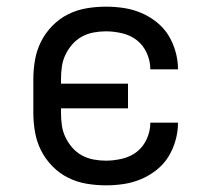

<svg xmlns="http://www.w3.org/2000/svg" viewBox="-20 -548 640 576"><path d="M298 8Q268 8 239 3Q210 -2 184 -15Q158 -28 137 -49.5Q116 -71 103 -97Q90 -123 85 -152Q80 -181 80 -210V-310Q80 -339 85 -368Q90 -397 103 -423Q116 -449 137 -470.5Q158 -492 184 -505Q210 -518 239 -523Q268 -528 298 -528Q325 -528 351.5 -524Q378 -520 403 -509.5Q428 -499 449.5 -482Q471 -465 485 -442.5Q499 -420 506.5 -393.5Q514 -367 514 -340H431Q431 -365 420.5 -388.5Q410 -412 391 -427Q372 -442 347 -448Q322 -454 298 -454Q279 -454 260.5 -450.5Q242 -447 225.5 -438Q209 -429 196.5 -414.5Q184 -400 176 -383Q168 -366 165.5 -347.5Q163 -329 163 -310V-297H364V-223H163V-210Q163 -191 165.5 -172.5Q168 -154 176 -137Q184 -120 196.5 -105.5Q209 -91 225.5 -82Q242 -73 260.5 -69.5Q279 -66 298 -66Q322 -66 347 -72Q372 -78 391 -93Q410 -108 420.5 -131.5Q431 -155 431 -180H514Q514 -153 506.5 -126.5Q499 -100 485 -77.5Q471 -55 449.5 -38Q428 -21 403 -10.5Q378 0 351.5 4Q325 8 298 8Z"/></svg>

Font: Iosevka Aile
Style: Regular
Weight: 400
Designer: Belleve Invis
Foundry: Belleve Invis
Version: Version 28.0.1; ttfautohint (v1.8.4)